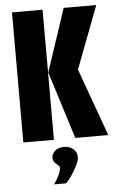

<svg xmlns="http://www.w3.org/2000/svg" viewBox="-55 -630 536 869"><g transform="rotate(-5 212.5 -195.0)"><path d="M269 0 173 -306 268 -591H416L308 -307L419 0ZM33 0V-591H172V0ZM155 201Q171 178 179.5 159.5Q188 141 188 129Q188 121 180.5 115.5Q173 110 165.5 102Q158 94 158 80Q158 63 173.5 49.5Q189 36 214 36Q240 36 256.5 50.5Q273 65 273 86Q273 101 263 122Q253 143 239 164Q225 185 210 201Z"/></g></svg>

Font: Alumni Sans ExtraBold
Style: Regular
Weight: 800
Designer: Robert E. Leuschke
Foundry: Robert E. Leuschke
Version: Version 1.018